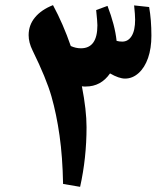

<svg xmlns="http://www.w3.org/2000/svg" viewBox="-20 -703 636 743"><path d="M90.8 -566.9Q90.8 -606 115.5 -635.7Q140.1 -665.5 185.1 -683.1Q224.6 -609.9 253.9 -524.9Q273.4 -516.1 293 -516.1Q356.9 -516.1 356.9 -605Q356.9 -618.7 352.1 -664.1L396 -680.2Q424.8 -605.5 431.2 -544.9Q441.4 -542 453.1 -542Q476.1 -542 489.5 -563.7Q502.9 -585.4 502.9 -627Q502.9 -644.5 499 -682.1L557.1 -675.8Q565.9 -626.5 565.9 -564.9Q565.9 -516.1 553 -478.8Q540 -441.4 516.4 -420.2Q492.7 -398.9 463.9 -398.9Q440.4 -398.9 405.8 -418.9Q370.6 -368.2 312 -368.2H304.7L296.9 -369.1Q314.9 -276.9 314.9 -210.9Q314.9 -91.3 290 20L224.1 8.8Q222.2 -95.7 210.4 -178.5Q198.7 -261.2 179 -330.3Q159.2 -399.4 106 -507.8Q90.8 -538.6 90.8 -566.9Z"/></svg>

Font: Droid Arabic Naskh
Style: Bold
Weight: 700
Designer: Pascal Zoghbi
Foundry: Ascender Corporation
Version: Version 1.00